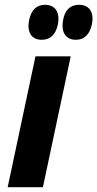

<svg xmlns="http://www.w3.org/2000/svg" viewBox="-20 -781 406 801"><path d="M154 -615C190 -615 212 -637 221 -677C232 -728 211 -761 168 -761C134 -761 111 -741 102 -699C91 -649 110 -615 154 -615ZM297 -615C332 -615 354 -638 363 -678C374 -729 353 -761 310 -761C275 -761 252 -741 244 -701C233 -649 252 -615 297 -615ZM12 0H159L275 -546H128Z"/></svg>

Font: Noto Sans
Style: Bold Italic
Weight: 700
Italic angle: -12°
Designer: Monotype Design Team
Foundry: Monotype Imaging Inc.
Version: Version 2.013